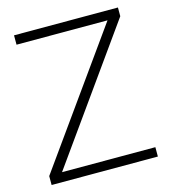

<svg xmlns="http://www.w3.org/2000/svg" viewBox="-105 -786 775 871"><g transform="rotate(-15 282.0 -350.0)"><path d="M30 0V-42L479 -671L487 -656H41V-700H529V-659L80 -29L72 -44H529V0Z"/></g></svg>

Font: SUSE Thin ExtraLight
Style: Regular
Weight: 250
Version: Version 1.000